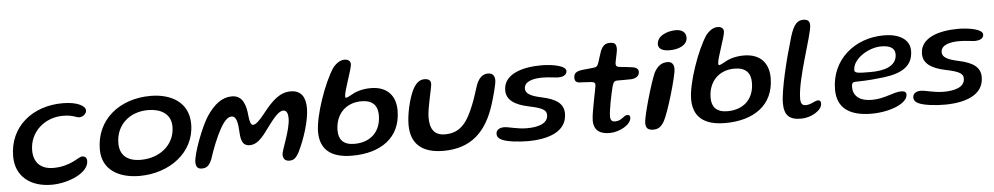

<svg xmlns="http://www.w3.org/2000/svg" viewBox="-38 -943 6643 1283"><g transform="rotate(-5 3283.0 -301.0)"><path d="M267.5 30C380.5 30 517.5 -28 517.5 -108C517.5 -125 510.5 -140.5 485 -140.5C461 -140.5 405 -81 289 -81C205 -81 157 -128 157 -209.5C157 -333 258 -422.5 382 -422.5C450 -422.5 468.5 -403 491.5 -403C514 -403 539 -422.5 539 -445C539 -475.5 484.5 -506.5 387 -506.5C184.5 -506.5 27 -381 27 -181C27 -47.5 124.5 30 267.5 30Z M858.5 22.5C1058 22.5 1231 -102 1231 -293.5C1231 -440 1113.5 -504 976 -504C769.5 -504 608 -378 608 -176C608 -42.5 715.5 22.5 858.5 22.5ZM875.5 -84C775 -84 735 -136.5 735 -206.5C735 -330 827.5 -411 951.5 -411C1034 -411 1105 -375 1105 -286.5C1105 -167.5 1005.5 -84 875.5 -84Z M1275.5 9.5C1311 9.5 1327 -6.5 1344.5 -47.5C1363 -104 1390.5 -183 1432 -255C1457 -298 1481 -319.5 1503.5 -319.5C1538.5 -319.5 1544.5 -270.5 1548 -206.5C1551 -151 1563.5 -118 1609 -118C1655 -118 1688.5 -152 1735 -217C1778.5 -275.5 1818 -329 1851.5 -329C1874 -329 1883 -307.5 1883 -275C1883 -196 1821.5 -66 1821.5 -36.5C1821.5 -7.5 1836 8 1864.5 8C1892.5 8 1909.5 -5.5 1929.5 -43C1969.5 -123.5 2011 -248 2011 -332C2011 -404 1983 -452.5 1912 -452.5C1838 -452.5 1786 -402 1721 -319C1689.5 -279.5 1663 -251.5 1642.5 -251.5C1626 -251.5 1620 -281.5 1616.5 -315C1610.5 -386.5 1590 -453.5 1518 -453.5C1450.5 -453.5 1398.5 -411.5 1347.5 -336.5C1303.5 -269.5 1236.5 -94 1236.5 -36C1236.5 -9.5 1246 9.5 1275.5 9.5Z M2285.5 11.5C2475 11.5 2613 -79.5 2613 -263.5C2613 -360.5 2559 -427.5 2446.5 -427.5C2382.5 -427.5 2338 -408.5 2312 -392.5C2296 -383.5 2285 -378 2278.5 -378C2273.5 -378 2272 -381 2272 -388C2272 -424.5 2329 -566.5 2329 -598.5C2329 -619 2315 -632 2288.5 -632C2260 -632 2233.5 -614.5 2209.5 -584.5C2146.5 -489.5 2071 -275 2071 -166.5C2071 -49.5 2141 11.5 2285.5 11.5ZM2307 -66C2232 -66 2201.5 -104 2201.5 -164.5C2201.5 -272.5 2271.5 -345.5 2377 -345.5C2452.5 -345.5 2485.5 -307 2485.5 -243C2485.5 -130.5 2413 -66 2307 -66Z M2895.5 32.5C3079 32.5 3185.5 -66 3243 -250.5C3256.5 -292.5 3281 -380 3281 -407.5C3281 -439.5 3265 -456.5 3236 -456.5C3198.5 -456.5 3174 -431 3157 -388C3141.5 -344.5 3130 -300 3113.5 -260.5C3068 -145 3020.5 -76.5 2915.5 -76.5C2843.5 -76.5 2815 -120.5 2815 -197.5C2815 -262.5 2852 -394.5 2852 -421C2852 -439 2844 -455.5 2809 -455.5C2777 -455.5 2752 -436 2728.5 -390.5C2699 -327.5 2677.5 -229 2677.5 -161C2677.5 -37 2747.5 32.5 2895.5 32.5Z M3463 17C3594.5 17 3725.5 -21 3725.5 -145.5C3725.5 -210 3679 -245.5 3579.5 -266.5C3505.5 -282 3473 -301.5 3473 -333.5C3473 -383 3535 -397.5 3595.5 -397.5C3643 -397.5 3681 -389.5 3701 -389.5C3727.5 -389.5 3760 -398 3760 -428C3760 -463.5 3669 -480 3595.5 -480C3473.5 -480 3341 -445.5 3341 -334C3341 -271.5 3391.5 -233.5 3492.5 -213C3582 -194.5 3605.5 -178 3605.5 -146.5C3605.5 -85.5 3533 -69.5 3464.5 -69.5C3398 -69.5 3343 -89.5 3311.5 -89.5C3282.5 -89.5 3258 -76.5 3258 -49.5C3258 -30.5 3269 -17 3290.5 -7.5C3328.5 9.5 3406 17 3463 17Z M4011.5 10.5C4077.5 10.5 4158 -32.5 4158 -81C4158 -92.5 4153 -99 4138.5 -99C4115 -99 4099.5 -63.5 4056 -63.5C4035.5 -63.5 4023.5 -71.5 4023.5 -101C4023.5 -140.5 4044.5 -244.5 4058.5 -298.5C4067.5 -330 4076 -333.5 4091.5 -334.5C4111 -335 4147.5 -333.5 4189 -335C4217.5 -338 4241.5 -351.5 4241.5 -380.5C4241.5 -400.5 4225.5 -410.5 4201 -414C4181 -417 4142.5 -421 4116.5 -423.5C4099 -425 4091 -432 4091 -446.5C4091.5 -462.5 4108.5 -526.5 4108.5 -543C4108.5 -577.5 4099.5 -589.5 4064.5 -589.5C4033 -589.5 4017 -574.5 4002 -542C3994 -521.5 3985 -487.5 3977.5 -466C3970 -443 3962.5 -435 3942.5 -433.5C3922.5 -431.5 3901 -428.5 3865 -425.5C3826 -419.5 3808.5 -409 3808.5 -376C3808.5 -357 3817.5 -346 3838.5 -344C3860.5 -342 3899.5 -341.5 3918 -339.5C3934 -338.5 3945 -334 3945 -319C3945 -299.5 3906 -136 3906 -82.5C3906 -8 3958 10.5 4011.5 10.5Z M4459.5 -505.5C4519.5 -505.5 4579 -528.5 4579 -581C4579 -618 4548.5 -635.5 4511.5 -635.5C4454 -635.5 4384 -608.5 4384 -551C4384 -527 4403.5 -505.5 4459.5 -505.5ZM4304.5 13.5C4336 13.5 4356.5 1.5 4378 -35C4408.5 -87.5 4480.5 -332 4480.5 -379C4480.5 -410 4466.5 -428 4437 -428C4397 -428 4370 -407.5 4347 -365.5C4320.5 -308 4254 -83 4254 -34C4254 -2 4268 13.5 4304.5 13.5Z M4788 11.5C4977.5 11.5 5115.5 -79.5 5115.5 -263.5C5115.5 -360.5 5061.5 -427.5 4949 -427.5C4885 -427.5 4840.5 -408.5 4814.5 -392.5C4798.5 -383.5 4787.5 -378 4781 -378C4776 -378 4774.5 -381 4774.5 -388C4774.5 -424.5 4831.5 -566.5 4831.5 -598.5C4831.5 -619 4817.5 -632 4791 -632C4762.5 -632 4736 -614.5 4712 -584.5C4649 -489.5 4573.5 -275 4573.5 -166.5C4573.5 -49.5 4643.5 11.5 4788 11.5ZM4809.5 -66C4734.5 -66 4704 -104 4704 -164.5C4704 -272.5 4774 -345.5 4879.5 -345.5C4955 -345.5 4988 -307 4988 -243C4988 -130.5 4915.5 -66 4809.5 -66Z M5294.5 26.5C5364.5 26.5 5436.5 -18 5436.5 -63C5436.5 -77 5431 -85.5 5417.5 -85.5C5395 -85.5 5371 -61 5333.5 -61C5311.5 -61 5299.5 -71.5 5299.5 -107.5C5299.5 -240 5409 -527.5 5409 -590.5C5409 -618.5 5396 -630.5 5365.5 -630.5C5314 -630.5 5291.5 -584.5 5266 -489C5236.5 -392 5182 -177.5 5182 -87.5C5182 -5.5 5216 26.5 5294.5 26.5Z M5767 34.5C5890 34.5 6010 -13 6010 -73C6010 -91.5 5996 -97 5974.5 -97C5926.5 -97 5860.5 -57.5 5780 -57.5C5722 -57.5 5682.5 -72.5 5662.5 -108C5655 -121 5652 -137 5652 -156C5652 -180 5660 -187.5 5679.5 -187.5C5702.5 -187.5 5781.5 -190 5823.5 -196C5948.5 -206 6066 -234 6066 -362C6066 -441.5 5990.5 -480 5893 -480C5698 -480 5537 -348 5537 -147C5537 -23 5619.5 34.5 5767 34.5ZM5785.5 -243.5C5703.5 -243.5 5676.5 -244.5 5676.5 -265.5C5676.5 -341.5 5784.5 -408 5868.5 -408C5928.5 -408 5961 -388.5 5961 -348C5961 -264.5 5871 -243.5 5785.5 -243.5Z M6258.5 17C6390 17 6521 -21 6521 -145.5C6521 -210 6474.5 -245.5 6375 -266.5C6301 -282 6268.5 -301.5 6268.5 -333.5C6268.5 -383 6330.5 -397.5 6391 -397.5C6438.5 -397.5 6476.5 -389.5 6496.5 -389.5C6523 -389.5 6555.5 -398 6555.5 -428C6555.5 -463.5 6464.5 -480 6391 -480C6269 -480 6136.5 -445.5 6136.5 -334C6136.5 -271.5 6187 -233.5 6288 -213C6377.5 -194.5 6401 -178 6401 -146.5C6401 -85.5 6328.5 -69.5 6260 -69.5C6193.5 -69.5 6138.5 -89.5 6107 -89.5C6078 -89.5 6053.5 -76.5 6053.5 -49.5C6053.5 -30.5 6064.5 -17 6086 -7.5C6124 9.5 6201.5 17 6258.5 17Z"/></g></svg>

Font: Gluten
Style: Italic
Weight: 400
Italic angle: -13°
Designer: Tyler Finck
Foundry: Etcetera Type Company
Version: Version 0.920